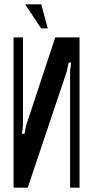

<svg xmlns="http://www.w3.org/2000/svg" viewBox="-20 -873 433 893"><path d="M350 -699V0H306V-542L311 -582H299L291 -542L109 0H43V-699H87V-291L82 -251H94L102 -291L237 -699ZM171 -741 97 -853H172L202 -741Z"/></svg>

Font: Moniqa Paragraph
Style: Bold
Weight: 700
Designer: Rajesh Rajput
Foundry: Rajesh Rajput
Version: Version 1.000